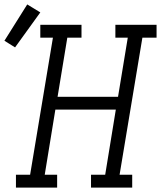

<svg xmlns="http://www.w3.org/2000/svg" viewBox="-85 -847 727 867"><path d="M-13 0V-58H51L154 -677H97V-735H283V-677H219L175 -410H448L492 -677H436V-735H622V-677H558L455 -58H512V0H326V-58H390L438 -352H165L117 -58H173V0ZM-17 -633 -65 -663 38 -827 97 -791Z"/></svg>

Font: Iosevka Curly Slab LtExObl
Style: Regular
Weight: 300
Width: 7
Italic angle: -9°
Monospace: yes
Designer: Belleve Invis
Foundry: Belleve Invis
Version: Version 11.1.0; ttfautohint (v1.8.3)